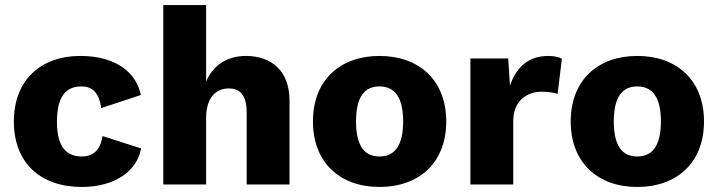

<svg xmlns="http://www.w3.org/2000/svg" viewBox="-20 -732 2849 762"><path d="M298 -510C142 -510 35 -414 35 -250C35 -86 140 10 305 10C439 10 525 -56 540 -143L387 -192C379 -140 353 -111 304 -111C244 -111 206 -149 206 -248C206 -346 239 -389 303 -389C350 -389 373 -361 382 -303L539 -355C523 -436 450 -510 298 -510Z M628 0H798V-263C798 -347 839 -381 888 -381C930 -381 959 -357 959 -286V0H1129V-333C1129 -449 1059 -510 956 -510C884 -510 828 -476 798 -409V-712H628Z M1486 -510C1330 -510 1222 -414 1222 -250C1222 -86 1330 10 1486 10C1643 10 1751 -86 1751 -250C1751 -414 1643 -510 1486 -510ZM1486 -389C1545 -389 1580 -348 1580 -250C1580 -152 1545 -111 1486 -111C1427 -111 1393 -152 1393 -250C1393 -348 1427 -389 1486 -389Z M1847 0H2017V-252C2017 -330 2069 -368 2130 -368C2159 -368 2179 -364 2193 -359L2210 -499C2199 -505 2181 -510 2156 -510C2078 -510 2029 -466 2004 -392L1997 -500H1847Z M2509 -510C2353 -510 2245 -414 2245 -250C2245 -86 2353 10 2509 10C2666 10 2774 -86 2774 -250C2774 -414 2666 -510 2509 -510ZM2509 -389C2568 -389 2603 -348 2603 -250C2603 -152 2568 -111 2509 -111C2450 -111 2416 -152 2416 -250C2416 -348 2450 -389 2509 -389Z"/></svg>

Font: Work Sans
Style: Bold
Weight: 700
Designer: Wei Huang
Foundry: Wei Huang
Version: Version 2.012